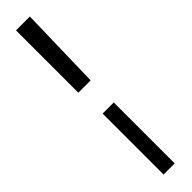

<svg xmlns="http://www.w3.org/2000/svg" viewBox="-302 -718 793 793"><g transform="rotate(-45 95.0 -321.0)"><path d="M134 -747H53V-383H125ZM128 105V-251H63V105Z"/></g></svg>

Font: Englebert
Style: Regular
Weight: 400
Designer: Astigmatic (AOETI)
Foundry: Astigmatic (AOETI)
Version: Version 1.000